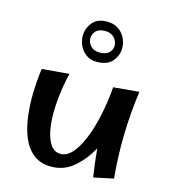

<svg xmlns="http://www.w3.org/2000/svg" viewBox="-114 -859 866 965"><g transform="rotate(15 319.0 -376.5)"><path d="M241 12Q184 12 147.5 -17Q111 -46 91 -94.5Q71 -143 63.5 -203.5Q56 -264 58 -328Q60 -392 68 -450L209 -462Q192 -390 185.5 -319.5Q179 -249 185.5 -190.5Q192 -132 213 -97Q234 -62 270 -62Q301 -62 328.5 -92Q356 -122 378.5 -176Q401 -230 416.5 -301Q432 -372 439 -454L572 -466Q540 -233 562 -12L459 10Q447 -69 441 -137Q408 -75 357.5 -31.5Q307 12 241 12ZM325 -556Q293 -556 270.5 -572Q248 -588 236 -613Q224 -638 224 -664Q224 -702 248.5 -733.5Q273 -765 325 -765Q360 -765 383.5 -749Q407 -733 419.5 -708Q432 -683 432 -655Q432 -618 406.5 -587Q381 -556 325 -556ZM327 -605Q361 -605 376.5 -621Q392 -637 392 -658Q392 -680 375 -698.5Q358 -717 327 -717Q294 -717 279 -700Q264 -683 264 -662Q264 -642 280 -623.5Q296 -605 327 -605Z"/></g></svg>

Font: Marhey
Style: Regular
Weight: 400
Designer: Nur Syamsi & Bustanul Arifin
Foundry: Namelatype
Version: Version 1.000; ttfautohint (v1.8.4.7-5d5b)